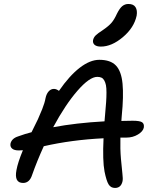

<svg xmlns="http://www.w3.org/2000/svg" viewBox="-20 -949 766 957"><path d="M482.9 -716.8Q461.4 -716.8 451.4 -725.6Q441.4 -734.4 443.8 -749Q446.8 -762.7 457 -772.7Q467.3 -782.7 492.2 -798.8Q521.5 -818.8 535.6 -835.2Q549.8 -851.6 563 -880.9Q576.7 -908.2 589.8 -918.7Q603 -929.2 620.1 -929.2Q645.5 -929.2 655.5 -913.3Q665.5 -897.5 661.1 -871.1Q648.4 -811 592.5 -763.9Q536.6 -716.8 482.9 -716.8ZM74.2 -199.2Q50.8 -199.2 40.3 -208.5Q29.8 -217.8 32.2 -232.9Q38.1 -258.8 69.8 -269Q107.4 -282.7 137.2 -290Q160.2 -335.9 168.7 -354Q177.2 -372.1 190.2 -404.5Q203.1 -437 207 -460Q211.4 -481 222.4 -493.4Q233.4 -505.9 249 -505.9Q260.7 -505.9 273.9 -496.1Q325.7 -571.3 377.2 -611.1Q428.7 -650.9 475.1 -650.9Q530.8 -650.9 557.9 -622.3Q585 -593.8 590.8 -531.7Q596.7 -469.7 586.9 -372.1Q586.4 -367.7 585.9 -359.1Q585.4 -350.6 585 -346.2Q604 -347.2 641.1 -347.2Q677.2 -347.2 688.5 -339.4Q699.7 -331.5 696.8 -313Q692.9 -293.9 667.5 -278.6Q642.1 -263.2 609.9 -263.2H580.1Q578.6 -206.5 582.8 -157.7Q586.9 -108.9 590.1 -83.5Q593.3 -58.1 590.8 -45.9Q583.5 -12.2 553.2 -12.2Q532.2 -12.2 521.2 -30Q510.3 -47.9 501 -94.2Q490.7 -148.4 496.1 -259.8Q337.4 -252 198.2 -220.2Q164.1 -145.5 140.1 -77.1Q127.4 -37.1 95.2 -37.1Q49.8 -37.1 62 -101.1Q68.8 -139.2 94.2 -200.2Q88.4 -199.2 74.2 -199.2ZM464.8 -565.9Q426.3 -565.9 366 -496.6Q305.7 -427.2 245.1 -314.9Q359.4 -336.4 501 -344.2Q501.5 -350.6 502.4 -361.6Q503.4 -372.6 503.9 -378.9Q507.3 -415.5 509 -440.4Q510.7 -465.3 510.7 -488Q510.7 -510.7 508.1 -524.2Q505.4 -537.6 500 -547.6Q494.6 -557.6 486.1 -561.8Q477.5 -565.9 464.8 -565.9Z"/></svg>

Font: Shantell Sans Irregular
Style: Italic
Weight: 400
Italic angle: -11.31°
Designer: Stephen Nixon, Anya Danilova, Shantell Martin
Foundry: Arrow Type
Version: Version 1.006;[9816181b4]